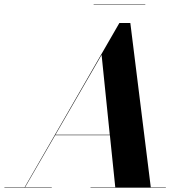

<svg xmlns="http://www.w3.org/2000/svg" viewBox="-68 -872 860 892"><path d="M367 -852V-850H607V-852ZM-47.5 -2V0H172.5V-2H48.5L188.5 -244H442.5L467.5 -2H352.5V0H702.5V-2H632.5L537.5 -765H486.5L46.5 -2ZM404 -617 442 -246H189.5Z"/></svg>

Font: Bodoni* 96pt
Style: Bold Italic
Weight: 700
Italic angle: -13°
Version: Version 2.3